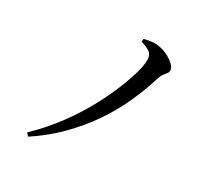

<svg xmlns="http://www.w3.org/2000/svg" viewBox="-125 -898 1250 1105"><g transform="rotate(20 500.0 -345.5)"><path d="M131 12Q223 -50 302 -124Q381 -198 443.5 -276.5Q506 -355 551 -428Q596 -501 622 -561Q631 -584 635.5 -601Q640 -618 640 -631Q640 -646 634.5 -657Q629 -668 614 -679Q599 -690 572 -705L577 -723Q600 -725 624.5 -724Q649 -723 671 -715Q697 -707 723 -689Q749 -671 766.5 -649.5Q784 -628 784 -611Q784 -596 775 -587.5Q766 -579 754.5 -569Q743 -559 733 -541Q690 -456 633.5 -373Q577 -290 504.5 -215.5Q432 -141 342.5 -77.5Q253 -14 145 33Z"/></g></svg>

Font: Noto Serif HK ExtraLight SemiBold
Style: Regular
Weight: 600
Version: Version 2.002-H1;hotconv 1.1.0;makeotfexe 2.6.0